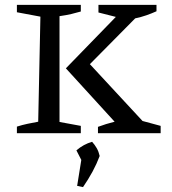

<svg xmlns="http://www.w3.org/2000/svg" viewBox="-20 -544 704 784"><path d="M49 0V-27Q71 -34 92.5 -38.5Q114 -43 136 -47L145 -476L49 -494V-524H310V-497Q293 -492 272 -487Q251 -482 223 -478V-46L310 -30V0ZM380 0V-26Q412 -38 448 -47L249 -265L453 -475L382 -493V-524H619V-498Q599 -489 577.5 -481.5Q556 -474 532 -469L347 -282L562 -50L636 -30V0ZM295 215 312 109 292 70Q321 45 356 35Q367 47 375 61Q383 75 387 93Q375 125 358 156.5Q341 188 319 220Z"/></svg>

Font: Piazzolla SC
Style: Regular
Weight: 400
Designer: Juan Pablo del Peral
Foundry: Huerta Tipografica
Version: Version 1.330